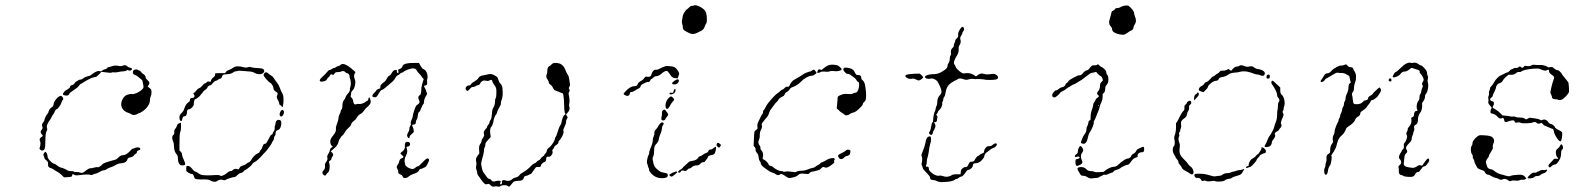

<svg xmlns="http://www.w3.org/2000/svg" viewBox="-20 -690 6057 735"><path d="M498 -124Q504 -127 511 -125.5Q518 -124 517 -119Q516 -116 513 -115Q504 -114 504 -107Q504 -104 498.5 -100.5Q493 -97 491 -93Q488 -89 473 -86Q469 -85 468 -80.5Q467 -76 465 -74Q459 -66 444 -65Q434 -65 422 -58Q417 -54 406 -50.5Q395 -47 388.5 -42.5Q382 -38 377 -38Q372 -38 360.5 -31.5Q349 -25 345.5 -25Q342 -25 336.5 -22Q331 -19 328 -20Q320 -24 287 -20Q269 -17 264 -21Q259 -25 257.5 -22.5Q256 -20 256 -17Q256 -12 239 -12L225 -11L215 -21Q205 -30 199.5 -32.5Q194 -35 188 -39.5Q182 -44 176 -46Q162 -49 164 -63Q165 -70 157.5 -76Q150 -82 150 -85Q150 -88 147.5 -93Q145 -98 148 -103Q151 -108 153.5 -108.5Q156 -109 159 -103Q162 -97 162 -91Q162 -85 170.5 -75.5Q179 -66 185 -64Q191 -62 194 -60Q206 -50 218 -47Q223 -46 231 -42Q244 -33 256 -35Q259 -35 262.5 -33Q266 -31 273.5 -31.5Q281 -32 287 -29Q296 -26 305 -34Q319 -46 327 -46Q332 -46 341 -48.5Q350 -51 354 -50Q357 -49 363 -53Q369 -57 372 -61Q376 -67 419 -78Q427 -80 432 -86Q442 -96 451 -96Q463 -96 478 -112Q484 -120 489 -121Q494 -122 498 -124ZM201 -317Q208 -323 212 -323Q217 -323 220.5 -316.5Q224 -310 220 -307Q218 -305 216 -299Q214 -292 207.5 -282.5Q201 -273 197 -272Q192 -270 190 -264Q188 -258 184.5 -253.5Q181 -249 176.5 -240Q172 -231 168.5 -227Q165 -223 161.5 -214.5Q158 -206 160 -200Q162 -194 160 -191Q154 -183 154 -161Q154 -148 153 -133.5Q152 -119 148 -116Q141 -111 134 -117L131 -121L134 -132Q136 -142 134 -148Q128 -159 138 -165Q144 -169 144 -170Q144 -171 139 -177Q132 -185 140 -194Q144 -199 143 -201.5Q142 -204 141 -209.5Q140 -215 145 -221Q150 -227 150 -230Q150 -234 154.5 -243Q159 -252 162 -254.5Q165 -257 166 -263Q169 -274 179 -280Q184 -283 185 -290Q186 -303 201 -317ZM495 -423Q502 -426 509 -422Q517 -419 520 -414.5Q523 -410 528 -407Q538 -401 538 -392Q538 -389 545 -383Q557 -373 548 -363L545 -359L549 -356Q553 -353 556 -350Q560 -347 560 -337Q560 -327 557 -321Q554 -315 554 -306Q554 -292 540 -276Q536 -271 526 -264Q516 -257 513 -257Q511 -257 506.5 -254Q502 -251 495 -250Q488 -249 482 -253Q476 -257 470 -258.5Q464 -260 457 -265Q436 -283 449 -310Q454 -319 458 -322Q462 -326 471.5 -328.5Q481 -331 485 -330Q491 -329 501 -333Q511 -337 519.5 -343.5Q528 -350 529 -355Q530 -360 528 -367Q526 -374 526 -378Q526 -382 522 -385Q518 -388 510.5 -394.5Q503 -401 497 -403Q487 -406 489 -416Q490 -422 495 -423ZM451 -439Q460 -443 466 -437Q471 -432 477 -431Q483 -430 485 -427.5Q487 -425 483 -422Q478 -418 471 -421Q468 -423 464 -420Q460 -417 452.5 -417Q445 -417 434 -414.5Q423 -412 416 -413Q409 -414 407 -412Q405 -410 377 -414L368 -415L359 -405Q349 -395 345 -395Q336 -395 315 -384Q303 -377 298 -374Q295 -371 290.5 -369.5Q286 -368 282 -361.5Q278 -355 263 -345.5Q248 -336 246 -332Q242 -321 228 -325Q221 -326 221 -329Q221 -333 225.5 -338.5Q230 -344 234 -345Q238 -347 243 -351Q248 -355 248 -357Q248 -363 258 -365Q262 -366 265.5 -371.5Q269 -377 274.5 -379.5Q280 -382 281 -383.5Q282 -385 287 -385Q292 -385 297 -389Q305 -396 320 -399Q326 -400 334 -407Q341 -413 350 -416.5Q359 -420 363 -417Q367 -416 372.5 -420.5Q378 -425 382.5 -425Q387 -425 389.5 -429Q392 -433 395.5 -433Q399 -433 408.5 -436.5Q418 -440 425 -439Q434 -438 439 -437Q446 -436 451 -439Z M666 -218Q671 -220 672 -220.5Q673 -221 673 -205.5Q673 -190 670 -185Q667 -180 667 -137V-114L672 -109Q677 -104 677 -98Q677 -92 683 -79.5Q689 -67 689 -62.5Q689 -58 681.5 -57Q674 -56 670 -59Q661 -65 661 -85Q661 -93 658 -97Q646 -109 646 -131Q646 -141 643 -148Q635 -166 644 -174Q648 -178 647 -184.5Q646 -191 651 -197Q656 -203 657 -208Q659 -216 666 -218ZM1048 -231Q1060 -230 1056 -210Q1053 -194 1043 -192Q1035 -190 1035 -178Q1035 -172 1032 -169.5Q1029 -167 1029 -161.5Q1029 -156 1025 -150.5Q1021 -145 1021 -143.5Q1021 -142 1012 -129Q1003 -116 1001 -114Q993 -106 986 -98Q980 -91 977 -88Q974 -85 967 -78.5Q960 -72 954.5 -69.5Q949 -67 947 -64Q945 -59 936 -51.5Q927 -44 922 -41Q915 -38 914 -35.5Q913 -33 908 -30Q903 -27 899 -27Q896 -27 888 -19Q880 -11 875 -12Q872 -12 859.5 -8Q847 -4 843 -1Q841 1 834 -1Q822 -5 811 3Q806 7 797.5 5.5Q789 4 784 0Q778 -4 749 -3Q741 -3 733 -4Q728 -5 726.5 -6Q725 -7 723 -13Q721 -20 719 -22Q717 -24 714 -24Q710 -24 701 -29L693 -35V-45Q693 -51 693.5 -52.5Q694 -54 698 -55Q706 -56 717 -42Q723 -34 728 -33Q731 -33 737.5 -28Q744 -23 750 -21Q763 -17 807 -20Q821 -20 821 -19Q825 -13 839 -21Q845 -24 851 -29.5Q857 -35 862.5 -35Q868 -35 870 -38Q878 -47 892 -42Q894 -41 897 -47Q899 -54 912 -57Q917 -58 923 -63Q929 -68 932.5 -68.5Q936 -69 940 -75Q951 -95 965 -102Q973 -105 974 -109Q975 -113 978.5 -116Q982 -119 985 -129Q988 -136 989 -137.5Q990 -139 994 -139.5Q998 -140 1000 -143Q1002 -146 1008 -157Q1016 -174 1019.5 -174.5Q1023 -175 1024 -179.5Q1025 -184 1028.5 -188Q1032 -192 1031.5 -199Q1031 -206 1033 -210.5Q1035 -215 1035 -219.5Q1035 -224 1039 -228Q1043 -232 1048 -231ZM1053 -262Q1059 -273 1064.5 -267.5Q1070 -262 1064 -250Q1056 -238 1051 -249Q1049 -253 1053 -262ZM992 -410Q998 -417 1007 -409Q1013 -403 1018.5 -400.5Q1024 -398 1029.5 -389Q1035 -380 1041 -373Q1047 -366 1051.5 -353Q1056 -340 1060 -334Q1067 -324 1065 -297Q1063 -280 1061 -280Q1059 -280 1058 -283Q1057 -286 1053 -287.5Q1049 -289 1049 -293.5Q1049 -298 1044 -307Q1037 -318 1041 -325Q1046 -334 1038 -338Q1027 -344 1027 -351Q1027 -356 1023 -363.5Q1019 -371 1014 -373Q1008 -377 998.5 -388Q989 -399 989 -402Q989 -405 992 -410ZM987 -426Q996 -419 988 -411Q983 -406 973 -406Q963 -406 954.5 -411Q946 -416 933.5 -416.5Q921 -417 907.5 -418.5Q894 -420 890 -418.5Q886 -417 882 -417Q878 -417 871.5 -412Q865 -407 850 -406Q835 -405 833.5 -403.5Q832 -402 829.5 -395.5Q827 -389 822.5 -388.5Q818 -388 815 -385Q812 -382 807 -381Q800 -379 794 -371Q790 -365 786 -364Q775 -361 774 -355Q773 -351 765.5 -346Q758 -341 755.5 -336Q753 -331 751.5 -331Q750 -331 747 -325Q744 -321 736.5 -315.5Q729 -310 727 -310Q725 -310 723.5 -304.5Q722 -299 722 -293Q723 -287 716 -279.5Q709 -272 705 -272Q696 -272 696 -262Q696 -257 694 -251Q692 -245 686 -245Q682 -244 680.5 -242Q679 -240 677 -231Q677 -227 673 -227Q667 -227 667 -242Q667 -250 675 -257.5Q683 -265 685 -273Q691 -292 702 -299Q707 -302 707 -306Q707 -315 715 -315Q722 -315 724 -319.5Q726 -324 722 -329Q718 -334 723 -335Q726 -336 731 -343Q736 -350 742.5 -352.5Q749 -355 755.5 -363Q762 -371 765 -371Q768 -371 771 -375Q775 -380 783 -377Q784 -376 785.5 -377Q787 -378 788 -383Q791 -390 797 -394Q803 -398 803 -403Q803 -408 804.5 -409Q806 -410 824 -410H842L845 -415Q849 -420 858 -423Q867 -426 873 -431Q879 -436 890 -436Q901 -436 911.5 -433Q922 -430 928.5 -432.5Q935 -435 942 -432.5Q949 -430 965.5 -429.5Q982 -429 987 -426Z M1538 -147Q1550 -147 1550 -138Q1550 -135 1547.5 -132Q1545 -129 1542 -129Q1534 -129 1537 -122Q1542 -109 1535 -96Q1525 -80 1531 -61Q1531 -58 1534 -55Q1537 -52 1540.5 -49.5Q1544 -47 1548.5 -45.5Q1553 -44 1557 -43Q1565 -43 1570 -48Q1575 -53 1578.5 -53Q1582 -53 1586.5 -57.5Q1591 -62 1596 -67Q1599 -70 1607 -78Q1618 -88 1622 -80Q1624 -76 1618 -65Q1615 -59 1613.5 -56.5Q1612 -54 1610 -52Q1608 -50 1603 -48Q1593 -43 1589.5 -43Q1586 -43 1584 -38Q1582 -30 1560 -23Q1551 -20 1544 -14Q1537 -8 1530.5 -8.5Q1524 -9 1523 -11Q1520 -18 1518 -19.5Q1516 -21 1509 -24Q1504 -26 1504.5 -32Q1505 -38 1502 -42Q1495 -51 1503 -60Q1507 -65 1508 -71Q1510 -82 1518 -84Q1530 -88 1519 -96Q1513 -101 1513 -103Q1513 -105 1519 -109Q1531 -118 1530 -129Q1529 -136 1531 -141.5Q1533 -147 1538 -147ZM1284 -442Q1296 -454 1333 -421L1341 -414L1338 -409Q1333 -400 1338 -387Q1342 -379 1339 -364Q1336 -349 1329 -343Q1324 -338 1324 -332Q1324 -326 1322.5 -323Q1321 -320 1326 -315.5Q1331 -311 1332 -303Q1334 -287 1344 -291Q1350 -293 1354 -292Q1358 -291 1366.5 -293.5Q1375 -296 1379 -300Q1383 -303 1386 -304Q1389 -305 1390 -310Q1392 -322 1396 -314L1399 -304Q1400 -296 1394.5 -289Q1389 -282 1384.5 -279Q1380 -276 1373.5 -266.5Q1367 -257 1359.5 -253.5Q1352 -250 1347 -241Q1342 -232 1334 -226.5Q1326 -221 1324.5 -214.5Q1323 -208 1314 -200.5Q1305 -193 1300 -183.5Q1295 -174 1291 -171.5Q1287 -169 1284.5 -164Q1282 -159 1280 -157.5Q1278 -156 1275.5 -145.5Q1273 -135 1263 -125.5Q1253 -116 1249 -113L1246 -111L1252 -105Q1257 -99 1255 -95Q1250 -87 1248 -81Q1248 -77 1243 -75Q1237 -72 1241 -63Q1243 -56 1241.5 -44.5Q1240 -33 1235 -29Q1231 -26 1229 -22Q1225 -14 1218 -21Q1210 -29 1218 -37Q1226 -45 1224 -57Q1223 -63 1228 -69Q1236 -80 1233 -87Q1231 -92 1236.5 -100.5Q1242 -109 1243 -115.5Q1244 -122 1249 -125L1254 -129L1250 -132Q1246 -136 1245 -142Q1241 -155 1255 -171Q1268 -186 1266 -198Q1265 -204 1268 -210Q1276 -231 1276 -240Q1276 -245 1280 -252.5Q1284 -260 1284 -263.5Q1284 -267 1287.5 -271Q1291 -275 1291 -287.5Q1291 -300 1296.5 -306.5Q1302 -313 1303 -318Q1304 -323 1312 -332Q1320 -341 1319.5 -347Q1319 -353 1321 -357Q1323 -361 1323 -370Q1323 -379 1321 -386Q1318 -393 1318 -398Q1318 -408 1308 -410Q1304 -411 1302 -414Q1296 -420 1288 -417Q1282 -414 1274 -414Q1267 -414 1265 -413Q1263 -412 1258 -405Q1256 -402 1253 -404Q1246 -408 1243 -401Q1242 -397 1238 -394.5Q1234 -392 1232 -387Q1229 -380 1216 -378Q1204 -376 1204 -382Q1204 -387 1215 -397Q1223 -403 1230.5 -412.5Q1238 -422 1241.5 -422Q1245 -422 1250.5 -426Q1256 -430 1259.5 -430Q1263 -430 1266 -433Q1269 -436 1275 -437Q1281 -438 1284 -442ZM1544 -448Q1548 -449 1566 -449H1584L1590 -438Q1596 -427 1602 -425Q1613 -420 1616 -404Q1618 -395 1616 -389.5Q1614 -384 1615 -377Q1617 -363 1609 -363Q1604 -363 1603.5 -361Q1603 -359 1607 -352Q1611 -345 1611 -343Q1611 -341 1613.5 -336Q1616 -331 1614 -328Q1603 -312 1603 -299Q1603 -293 1601 -292Q1598 -290 1589 -268Q1587 -262 1585 -262Q1583 -262 1581 -256Q1579 -250 1579 -245Q1579 -238 1575.5 -233Q1572 -228 1572 -222Q1572 -213 1562 -213Q1555 -213 1560 -204Q1562 -201 1563.5 -192.5Q1565 -184 1562 -182Q1548 -171 1548 -166Q1548 -158 1542 -163L1539 -168Q1537 -174 1543 -184Q1547 -190 1547 -196.5Q1547 -203 1550.5 -208Q1554 -213 1552.5 -218Q1551 -223 1555.5 -231.5Q1560 -240 1560 -245Q1560 -249 1564.5 -263.5Q1569 -278 1572 -283Q1574 -287 1579 -290Q1589 -296 1585 -305Q1579 -316 1583 -322Q1584 -324 1588 -326.5Q1592 -329 1592.5 -343Q1593 -357 1595 -363.5Q1597 -370 1599 -378L1602 -387L1596 -394Q1591 -402 1584.5 -408.5Q1578 -415 1576 -419Q1572 -430 1556 -428Q1550 -427 1537.5 -422Q1525 -417 1524 -414Q1523 -413 1518.5 -412Q1514 -411 1511 -407.5Q1508 -404 1502.5 -401.5Q1497 -399 1493 -391Q1489 -383 1483 -378Q1448 -347 1443 -346Q1438 -346 1430.5 -333Q1423 -320 1420 -318.5Q1417 -317 1411 -318Q1400 -320 1410 -332Q1417 -338 1420 -343Q1423 -348 1430 -350Q1435 -351 1435.5 -352.5Q1436 -354 1436 -358Q1436 -367 1451 -376Q1457 -381 1461 -389.5Q1465 -398 1470 -400Q1475 -402 1477.5 -407Q1480 -412 1484 -417Q1488 -422 1494 -422Q1499 -422 1499.5 -421.5Q1500 -421 1499 -418Q1499 -416 1499.5 -414Q1500 -412 1501.5 -411Q1503 -410 1504 -410Q1506 -411 1505 -418Q1504 -422 1504.5 -423Q1505 -424 1510 -426Q1517 -428 1520 -434Q1521 -438 1522 -439.5Q1523 -441 1526 -443Q1529 -445 1532.5 -446Q1536 -447 1544 -448Z M2096 -447Q2100 -450 2111 -449Q2122 -448 2128 -444Q2139 -437 2145 -421Q2149 -410 2153.5 -404Q2158 -398 2159.5 -384Q2161 -370 2162 -366.5Q2163 -363 2159.5 -357.5Q2156 -352 2159 -349Q2163 -343 2158 -337Q2156 -334 2157 -328Q2159 -321 2160 -309Q2161 -297 2159 -293Q2158 -289 2159 -283Q2164 -270 2153 -259Q2147 -252 2147 -251Q2147 -250 2150 -246Q2153 -242 2153 -240.5Q2153 -239 2150 -235Q2147 -231 2147 -223.5Q2147 -216 2141 -204.5Q2135 -193 2137 -188Q2139 -183 2133.5 -171Q2128 -159 2123 -154.5Q2118 -150 2118 -146Q2118 -140 2108 -134Q2103 -131 2101.5 -126.5Q2100 -122 2096.5 -118.5Q2093 -115 2095 -110.5Q2097 -106 2093 -99Q2087 -89 2081 -90Q2071 -92 2071 -83Q2071 -78 2069 -74Q2067 -70 2064.5 -70Q2062 -70 2056.5 -65Q2051 -60 2051 -57Q2051 -49 2038 -51Q2033 -51 2031 -49Q2029 -47 2020 -34Q2014 -24 2012 -24Q2010 -24 2004 -20.5Q1998 -17 1994 -17Q1992 -17 1990 -16Q1988 -15 1986.5 -13Q1985 -11 1985 -9Q1985 -5 1980 -1.5Q1975 2 1970 2Q1948 2 1944 8Q1941 12 1935 19L1929 25L1922 21Q1916 18 1907 19Q1898 20 1894.5 23Q1891 26 1884.5 24Q1878 22 1873 24Q1865 27 1857 18Q1852 13 1849 14Q1841 16 1838.5 15.5Q1836 15 1830 8Q1822 -1 1819.5 -5.5Q1817 -10 1812 -16Q1807 -22 1807 -27.5Q1807 -33 1804 -40Q1801 -47 1803 -55.5Q1805 -64 1803 -71Q1799 -83 1809 -95L1815 -103L1814 -117Q1813 -132 1818 -138Q1823 -144 1823 -149Q1823 -154 1829 -162.5Q1835 -171 1833 -175Q1829 -186 1839 -196Q1844 -200 1844 -203Q1844 -206 1849 -212Q1854 -218 1854 -222Q1854 -226 1858 -231Q1862 -236 1863 -252.5Q1864 -269 1866 -273Q1875 -287 1875 -302Q1875 -310 1877 -313Q1881 -318 1880 -347Q1879 -356 1872.5 -364.5Q1866 -373 1865 -378Q1863 -389 1852 -381Q1848 -379 1840.5 -381Q1833 -383 1827 -380Q1821 -377 1818.5 -371Q1816 -365 1810 -364Q1804 -363 1800 -360Q1796 -357 1790.5 -357Q1785 -357 1781 -352Q1774 -344 1771 -342.5Q1768 -341 1765 -345Q1760 -350 1764 -356.5Q1768 -363 1776 -363Q1781 -363 1783 -367.5Q1785 -372 1796.5 -378.5Q1808 -385 1811 -391Q1816 -400 1832 -402Q1840 -403 1848.5 -405.5Q1857 -408 1866 -405Q1877 -400 1881.5 -396.5Q1886 -393 1888 -384Q1891 -374 1896 -369.5Q1901 -365 1903 -356Q1907 -322 1900 -307Q1897 -300 1897.5 -294.5Q1898 -289 1891.5 -279Q1885 -269 1883.5 -262Q1882 -255 1880 -253Q1877 -250 1873.5 -242Q1870 -234 1870 -231Q1870 -228 1868.5 -222.5Q1867 -217 1865 -212Q1863 -207 1861 -205Q1853 -195 1858 -171Q1859 -166 1857.5 -164Q1856 -162 1848 -154Q1837 -142 1838 -137.5Q1839 -133 1836 -127.5Q1833 -122 1833 -117Q1833 -105 1823 -71Q1821 -64 1823 -54.5Q1825 -45 1826.5 -39Q1828 -33 1835 -24Q1842 -15 1845 -10.5Q1848 -6 1853.5 -5Q1859 -4 1861 0Q1866 7 1876 4Q1888 0 1896 3Q1898 4 1895.5 8.5Q1893 13 1895.5 15.5Q1898 18 1900.5 13.5Q1903 9 1901.5 6.5Q1900 4 1903.5 1Q1907 -2 1912 0Q1930 7 1943 -6Q1947 -9 1955.5 -11Q1964 -13 1968 -19Q1972 -25 1980 -29Q2001 -41 2013 -55Q2021 -63 2026 -64.5Q2031 -66 2034.5 -70.5Q2038 -75 2042 -76Q2046 -77 2050 -83Q2054 -89 2058.5 -91.5Q2063 -94 2063 -95.5Q2063 -97 2068 -102.5Q2073 -108 2073 -112Q2073 -119 2082 -125Q2085 -127 2090 -133Q2095 -139 2099 -146Q2103 -153 2104 -157Q2105 -164 2107.5 -166.5Q2110 -169 2112 -177Q2120 -203 2125 -211Q2129 -215 2129 -220Q2134 -245 2141 -250L2145 -253L2142 -259Q2140 -265 2139.5 -289.5Q2139 -314 2137 -322.5Q2135 -331 2135 -332Q2135 -332 2124 -336.5Q2113 -341 2108 -343Q2103 -344 2101 -346.5Q2099 -349 2095 -357Q2093 -362 2087 -366Q2081 -370 2081 -374Q2081 -378 2077 -384Q2069 -395 2072 -403Q2075 -409 2075 -416Q2075 -433 2083 -437Q2088 -439 2090 -442Q2092 -445 2096 -447Z M2553 -28Q2570 -36 2573 -32Q2574 -31 2564 -22.5Q2554 -14 2551 -14Q2548 -14 2545 -16.5Q2542 -19 2542 -21Q2542 -22 2553 -28ZM2720 -128Q2722 -127 2720.5 -118.5Q2719 -110 2717 -105Q2714 -98 2706 -97Q2690 -94 2690 -89Q2690 -86 2678 -71Q2676 -69 2671 -69Q2666 -69 2661 -63Q2656 -57 2649 -57Q2634 -57 2626 -48Q2623 -45 2619 -45Q2615 -45 2610.5 -39.5Q2606 -34 2600 -36Q2589 -40 2586 -33Q2582 -27 2577 -30Q2574 -32 2579 -36.5Q2584 -41 2585.5 -41Q2587 -41 2594 -48Q2594 -49 2595 -50Q2613 -67 2617 -70Q2621 -73 2628 -74Q2629 -74 2629 -74Q2645 -76 2651 -84Q2655 -91 2660 -92Q2665 -93 2670.5 -97.5Q2676 -102 2682.5 -104Q2689 -106 2691 -110Q2693 -118 2702 -118Q2706 -118 2712 -123.5Q2718 -129 2720 -128ZM2735 -140Q2740 -136 2740 -134.5Q2740 -133 2736 -128L2732 -124L2728 -128Q2721 -132 2724 -139.5Q2727 -147 2735 -140ZM2507 -217Q2512 -223 2517 -221Q2524 -219 2518 -211Q2514 -206 2514 -199Q2514 -192 2510 -182Q2503 -166 2502 -158Q2502 -151 2495 -142Q2488 -135 2486 -130Q2484 -125 2484 -112Q2484 -98 2480.5 -91Q2477 -84 2479 -76.5Q2481 -69 2482 -63Q2485 -50 2497 -41Q2502 -37 2506 -34Q2509 -31 2530 -27Q2538 -26 2536 -16.5Q2534 -7 2510 -8Q2489 -9 2474 -25Q2465 -34 2465 -39Q2465 -44 2462 -49Q2457 -64 2456.5 -67.5Q2456 -71 2458 -82Q2461 -95 2463 -97Q2465 -99 2465 -104Q2465 -109 2469 -120Q2479 -142 2479 -154Q2479 -162 2482.5 -168.5Q2486 -175 2485 -181Q2484 -187 2490.5 -194Q2497 -201 2499.5 -206.5Q2502 -212 2507 -217ZM2518 -268Q2526 -273 2528 -267Q2529 -265 2534 -259Q2538 -254 2538 -251.5Q2538 -249 2534 -244Q2529 -239 2527 -234Q2525 -229 2519 -229Q2513 -229 2512 -233Q2511 -237 2512.5 -242Q2514 -247 2514 -256Q2514 -265 2518 -268ZM2541 -316Q2547 -321 2549 -321Q2551 -321 2556 -316Q2561 -311 2561 -309Q2561 -307 2555 -300.5Q2549 -294 2544 -284Q2539 -274 2534.5 -273.5Q2530 -273 2529 -277Q2526 -286 2529.5 -297.5Q2533 -309 2541 -316ZM2559 -343Q2562 -350 2564 -350Q2566 -350 2566 -344Q2566 -334 2555 -330Q2543 -326 2543 -333Q2543 -336 2550 -335H2557ZM2576 -386Q2582 -382 2576 -374Q2573 -369 2565 -367Q2553 -366 2553 -371Q2553 -375 2563 -381.5Q2573 -388 2576 -386ZM2526 -436Q2531 -438 2534.5 -437.5Q2538 -437 2550 -436Q2562 -435 2568 -428Q2580 -415 2580 -407Q2580 -405 2577 -398L2574 -390L2564 -391Q2555 -392 2550 -398Q2545 -404 2541 -410.5Q2537 -417 2534 -418Q2527 -420 2516 -411Q2502 -398 2490 -398Q2486 -398 2480.5 -392.5Q2475 -387 2473 -387Q2471 -387 2469 -381Q2466 -375 2458 -376Q2456 -376 2445.5 -371Q2435 -366 2433 -362Q2432 -354 2424 -351Q2419 -349 2411 -343.5Q2403 -338 2398 -338Q2394 -338 2393 -337Q2392 -336 2391 -332Q2390 -323 2381 -323Q2377 -323 2372 -326Q2367 -329 2367 -331Q2367 -332 2377 -343Q2394 -360 2408 -360Q2419 -360 2421 -367.5Q2423 -375 2437 -382Q2442 -385 2446 -391Q2451 -399 2460 -396Q2466 -395 2470 -398.5Q2474 -402 2475 -409Q2477 -415 2481.5 -419.5Q2486 -424 2490.5 -423Q2495 -422 2501 -425Q2516 -433 2526 -436ZM2636 -669Q2643 -673 2662 -663Q2672 -657 2677 -651.5Q2682 -646 2684 -637.5Q2686 -629 2686 -614Q2686 -603 2683 -599.5Q2680 -596 2678 -589Q2674 -575 2660 -570Q2653 -567 2648 -564Q2643 -561 2634.5 -560Q2626 -559 2613 -566Q2601 -572 2597.5 -575.5Q2594 -579 2594 -585Q2594 -591 2591.5 -599Q2589 -607 2591 -614Q2593 -621 2593 -624.5Q2593 -628 2595 -633Q2597 -639 2602.5 -646.5Q2608 -654 2609 -654Q2611 -654 2617.5 -661Q2624 -668 2628 -667.5Q2632 -667 2636 -669Z M3228 -117Q3234 -116 3235 -114.5Q3236 -113 3235 -106Q3234 -99 3231.5 -97Q3229 -95 3223 -93Q3216 -92 3211 -86.5Q3206 -81 3200 -81Q3194 -81 3190.5 -87Q3187 -93 3189 -96Q3191 -99 3202 -104Q3213 -109 3218 -113.5Q3223 -118 3228 -117ZM3103 -416 3106 -411 3102 -407Q3094 -400 3086 -400Q3079 -400 3066.5 -393Q3054 -386 3047 -378Q3031 -362 3015 -357Q3006 -354 3003 -348Q2999 -341 2990 -337Q2986 -335 2984 -329.5Q2982 -324 2980 -323Q2965 -316 2961 -310Q2958 -304 2953 -299.5Q2948 -295 2945.5 -291Q2943 -287 2935 -277Q2927 -267 2925 -260Q2921 -245 2911 -236Q2905 -229 2899.5 -221.5Q2894 -214 2896.5 -209.5Q2899 -205 2893.5 -194Q2888 -183 2888.5 -172.5Q2889 -162 2885 -154Q2880 -143 2888 -133Q2892 -127 2891 -123.5Q2890 -120 2895 -114Q2903 -105 2901 -92Q2899 -84 2899.5 -82.5Q2900 -81 2904 -79Q2908 -78 2915 -71Q2922 -64 2923 -59Q2924 -56 2930 -55Q2936 -54 2940 -50Q2945 -45 2955 -40Q2965 -35 2971 -35Q2978 -35 2979 -33Q2980 -31 2986 -33Q2997 -35 3014 -32Q3027 -30 3028 -32Q3031 -36 3056 -37Q3065 -38 3074 -42Q3083 -46 3090 -47Q3097 -48 3101 -51.5Q3105 -55 3112 -58.5Q3119 -62 3120 -64.5Q3121 -67 3127 -69Q3133 -71 3140 -75Q3155 -85 3170 -85Q3174 -85 3176 -81L3175 -79Q3173 -78 3173 -74Q3174 -68 3173 -66.5Q3172 -65 3165 -60Q3146 -45 3138 -49Q3130 -54 3123 -45Q3119 -40 3114.5 -39Q3110 -38 3103.5 -36Q3097 -34 3089.5 -33Q3082 -32 3079 -27.5Q3076 -23 3069 -24Q3062 -25 3052 -25.5Q3042 -26 3037 -21Q3028 -12 3006 -9Q3000 -7 2993.5 -11.5Q2987 -16 2978.5 -21Q2970 -26 2967 -23Q2959 -16 2950 -23Q2944 -27 2937.5 -29Q2931 -31 2926 -34Q2921 -37 2910 -45Q2892 -57 2892 -66Q2892 -69 2888.5 -73.5Q2885 -78 2884 -88.5Q2883 -99 2877.5 -105Q2872 -111 2872.5 -117Q2873 -123 2869 -127L2865 -132L2866 -156Q2867 -180 2868 -184.5Q2869 -189 2875 -193Q2881 -197 2880 -201Q2877 -212 2883 -224Q2887 -233 2892.5 -243.5Q2898 -254 2899.5 -255Q2901 -256 2901 -261.5Q2901 -267 2904 -269Q2907 -271 2911 -280Q2918 -294 2930 -307Q2934 -311 2942 -320Q2950 -329 2956.5 -333Q2963 -337 2967.5 -342Q2972 -347 2975 -347Q2978 -347 2983.5 -353Q2989 -359 2994 -358Q2999 -357 3001 -360Q3010 -380 3021 -385Q3039 -395 3051 -403Q3055 -407 3066 -411.5Q3077 -416 3080 -416Q3083 -416 3088.5 -420Q3094 -424 3096 -423.5Q3098 -423 3103 -416ZM3210 -429Q3212 -432 3221 -431Q3230 -430 3239 -427Q3244 -424 3246.5 -422Q3249 -420 3252 -413Q3256 -406 3257.5 -404.5Q3259 -403 3264 -403Q3277 -403 3277 -393Q3277 -387 3280 -385Q3290 -377 3292 -362Q3293 -354 3294.5 -344Q3296 -334 3295.5 -319.5Q3295 -305 3289.5 -301Q3284 -297 3283 -291.5Q3282 -286 3273 -278Q3257 -261 3246 -259Q3237 -257 3232.5 -253Q3228 -249 3221.5 -248.5Q3215 -248 3212 -252Q3209 -255 3202.5 -258.5Q3196 -262 3190 -269L3183 -275L3184 -285Q3185 -295 3186 -307Q3186 -318 3188 -320.5Q3190 -323 3200 -327Q3211 -332 3230 -330Q3241 -329 3245 -332Q3249 -335 3254 -335Q3264 -335 3268 -356Q3271 -375 3265 -377Q3261 -378 3258 -384Q3255 -390 3246.5 -395.5Q3238 -401 3235 -404Q3231 -407 3221 -408Q3220 -408 3215 -413Q3205 -423 3210 -429ZM3151 -440Q3165 -445 3185 -440Q3187 -440 3189.5 -438Q3192 -436 3195 -433.5Q3198 -431 3200 -429Q3202 -427 3202 -426Q3202 -421 3191.5 -418.5Q3181 -416 3171 -418Q3163 -419 3160 -418Q3151 -414 3135 -416Q3126 -417 3121 -414Q3116 -411 3112 -411Q3109 -411 3108.5 -411.5Q3108 -412 3109 -415Q3111 -427 3120 -424Q3124 -422 3124.5 -422Q3125 -422 3134 -429.5Q3143 -437 3151 -440Z M3535 -167Q3540 -169 3542 -167.5Q3544 -166 3544 -157Q3544 -148 3542.5 -144.5Q3541 -141 3538 -126Q3534 -97 3531 -88Q3528 -81 3528 -73Q3528 -65 3526 -59Q3522 -50 3529 -52Q3532 -53 3534 -50.5Q3536 -48 3536 -43Q3536 -38 3541 -33.5Q3546 -29 3551 -25Q3556 -21 3564 -18.5Q3572 -16 3576.5 -17.5Q3581 -19 3591 -15.5Q3601 -12 3610 -14Q3619 -16 3623.5 -19.5Q3628 -23 3643 -23H3657L3658 -31Q3658 -40 3663.5 -44.5Q3669 -49 3671 -50Q3679 -50 3681.5 -51.5Q3684 -53 3688 -62Q3692 -69 3693.5 -70Q3695 -71 3701 -71Q3709 -72 3711 -77Q3713 -82 3717.5 -87.5Q3722 -93 3724 -93Q3726 -93 3730 -97Q3734 -101 3740 -102.5Q3746 -104 3746.5 -107.5Q3747 -111 3748 -115Q3749 -119 3754 -125Q3759 -131 3766.5 -130.5Q3774 -130 3780 -135.5Q3786 -141 3790.5 -141Q3795 -141 3796 -139.5Q3797 -138 3795 -134Q3791 -126 3781 -123Q3775 -121 3768 -115Q3761 -109 3758 -107Q3755 -106 3753 -103Q3751 -100 3749.5 -97Q3748 -94 3748 -92Q3748 -88 3742 -81Q3730 -65 3714 -65Q3704 -65 3704 -55Q3704 -51 3698 -45.5Q3692 -40 3688 -40Q3684 -40 3680 -35Q3666 -14 3660 -14Q3656 -14 3650.5 -9.5Q3645 -5 3641.5 -5Q3638 -5 3634 -1Q3626 4 3606 6Q3598 6 3588 7Q3577 8 3567.5 3.5Q3558 -1 3551 -1Q3540 -1 3540 -11Q3540 -15 3532 -23Q3512 -43 3512 -48Q3512 -52 3509.5 -55.5Q3507 -59 3508 -64Q3512 -81 3509 -90Q3506 -96 3509 -102Q3519 -125 3523 -145Q3526 -165 3535 -167ZM3460 -406Q3472 -407 3486 -408H3501L3508 -402Q3514 -396 3514 -394Q3514 -392 3507.5 -387Q3501 -382 3497 -382Q3493 -382 3486 -386Q3479 -390 3473 -389Q3461 -385 3449 -394Q3439 -403 3460 -406ZM3657 -581Q3665 -592 3669 -584Q3673 -577 3668 -571Q3664 -567 3664 -563.5Q3664 -560 3659.5 -553.5Q3655 -547 3656 -541Q3661 -527 3652 -515Q3649 -510 3650 -501Q3651 -488 3640 -472Q3636 -465 3633 -456.5Q3630 -448 3633.5 -443.5Q3637 -439 3639 -433Q3641 -427 3653.5 -417Q3666 -407 3671 -409Q3688 -412 3700 -407Q3709 -403 3711 -401Q3715 -395 3721 -401Q3724 -404 3731 -407Q3738 -410 3747 -407Q3756 -404 3770 -406Q3783 -408 3787 -407Q3791 -406 3797 -401Q3803 -395 3799 -389Q3798 -387 3791 -385.5Q3784 -384 3769 -384Q3754 -384 3751 -385Q3749 -386 3735 -387Q3721 -388 3714 -387Q3712 -387 3704.5 -388Q3697 -389 3687.5 -386Q3678 -383 3671 -386Q3653 -393 3646 -387Q3643 -384 3637 -382Q3619 -373 3611 -363.5Q3603 -354 3600 -337Q3598 -323 3594.5 -319Q3591 -315 3591 -310Q3591 -305 3588.5 -301.5Q3586 -298 3587 -294Q3588 -290 3584.5 -281.5Q3581 -273 3575 -268Q3570 -263 3570 -260.5Q3570 -258 3567 -255L3564 -251L3567 -247Q3570 -243 3568.5 -239Q3567 -235 3567 -231Q3567 -222 3558 -222H3554L3557 -219Q3565 -210 3557 -195Q3551 -186 3551 -182Q3551 -178 3548 -175Q3545 -172 3541 -175Q3533 -180 3539 -187Q3542 -190 3543 -198Q3547 -222 3550 -222Q3552 -222 3552 -228Q3553 -253 3560 -267Q3562 -272 3562 -275Q3562 -278 3565 -284Q3568 -290 3568 -299Q3568 -316 3579 -327Q3585 -333 3584 -341Q3583 -349 3579 -358Q3571 -375 3568.5 -378.5Q3566 -382 3559 -386Q3550 -391 3542.5 -389Q3535 -387 3528 -389Q3517 -393 3523 -399Q3531 -405 3550 -406Q3567 -406 3577.5 -411Q3588 -416 3597.5 -423Q3607 -430 3607 -436.5Q3607 -443 3610 -447Q3616 -454 3616 -467Q3616 -474 3619 -478.5Q3622 -483 3620 -490Q3619 -501 3628 -508Q3632 -512 3631.5 -515.5Q3631 -519 3634 -525.5Q3637 -532 3637 -535Q3637 -538 3643 -543.5Q3649 -549 3648 -554Q3646 -566 3657 -581Z M4360 -119Q4360 -112 4358 -109.5Q4356 -107 4349.5 -107Q4343 -107 4338.5 -102.5Q4334 -98 4335 -94.5Q4336 -91 4334.5 -89.5Q4333 -88 4326 -86Q4318 -83 4311 -73Q4302 -59 4296 -59Q4292 -59 4281.5 -54Q4271 -49 4267 -45Q4263 -42 4254.5 -40Q4246 -38 4243 -33.5Q4240 -29 4236.5 -29Q4233 -29 4224.5 -24.5Q4216 -20 4210.5 -21Q4205 -22 4203 -20Q4201 -18 4195.5 -16Q4190 -14 4187 -11.5Q4184 -9 4178.5 -9Q4173 -9 4166 -8Q4153 -4 4141 -13Q4134 -17 4128 -17Q4121 -17 4118.5 -19Q4116 -21 4113 -27Q4108 -36 4106 -39Q4101 -48 4113 -50Q4129 -53 4140 -41Q4146 -35 4155.5 -35Q4165 -35 4169 -32.5Q4173 -30 4188 -31L4204 -32L4218 -42Q4233 -51 4243 -51.5Q4253 -52 4258.5 -57.5Q4264 -63 4270.5 -68Q4277 -73 4284.5 -78Q4292 -83 4296 -83Q4301 -83 4305.5 -86.5Q4310 -90 4311 -94Q4313 -99 4319.5 -102Q4326 -105 4329 -111.5Q4332 -118 4337 -120Q4342 -122 4347.5 -125Q4353 -128 4356.5 -128Q4360 -128 4360 -119ZM4113 -129Q4116 -134 4122 -126Q4131 -115 4123 -106Q4118 -100 4118 -91.5Q4118 -83 4121 -78Q4124 -73 4123.5 -68Q4123 -63 4113.5 -58.5Q4104 -54 4102 -55Q4100 -55 4098.5 -59Q4097 -63 4097 -67Q4097 -71 4097 -75Q4098 -81 4102 -81Q4104 -81 4107 -82Q4110 -83 4112 -84.5Q4114 -86 4113 -87Q4111 -93 4103 -90Q4096 -87 4095 -91Q4094 -96 4102 -101Q4106 -104 4106 -108Q4106 -120 4113 -129ZM4179 -441Q4182 -447 4188 -440Q4191 -436 4196 -434Q4201 -432 4208 -425.5Q4215 -419 4215 -413Q4215 -407 4219 -403Q4223 -399 4223 -385.5Q4223 -372 4217 -366Q4211 -360 4211 -352Q4211 -337 4203 -332Q4200 -331 4201 -323Q4202 -310 4194 -293Q4191 -289 4190 -282Q4189 -275 4184 -263.5Q4179 -252 4176 -243.5Q4173 -235 4169.5 -229.5Q4166 -224 4167 -221Q4168 -218 4163.5 -206.5Q4159 -195 4154 -187Q4148 -178 4147 -173Q4143 -153 4138 -145.5Q4133 -138 4125 -140Q4120 -141 4118.5 -143Q4117 -145 4122 -157.5Q4127 -170 4131 -175Q4139 -184 4139 -195Q4139 -202 4142.5 -208Q4146 -214 4146 -219Q4146 -221 4147 -224Q4148 -227 4150 -228.5Q4152 -230 4153.5 -230Q4155 -230 4155 -243Q4155 -258 4162 -276Q4165 -285 4165 -289.5Q4165 -294 4168.5 -298Q4172 -302 4173.5 -307Q4175 -312 4180 -315Q4191 -321 4183.5 -326.5Q4176 -332 4183.5 -340.5Q4191 -349 4191 -363Q4191 -371 4196.5 -376Q4202 -381 4202 -383Q4202 -385 4200.5 -389Q4199 -393 4197 -396Q4195 -399 4193 -399Q4190 -400 4183 -407L4176 -415L4169 -413Q4162 -411 4158.5 -411Q4155 -411 4138 -397.5Q4121 -384 4120 -384Q4119 -384 4107 -376Q4095 -368 4090.5 -367Q4086 -366 4080 -361.5Q4074 -357 4072.5 -357Q4071 -357 4063.5 -351Q4056 -345 4047.5 -341Q4039 -337 4039 -335.5Q4039 -334 4030 -325.5Q4021 -317 4016 -317Q4008 -317 4008 -326Q4008 -331 4013.5 -337.5Q4019 -344 4023 -344Q4027 -344 4033 -349.5Q4039 -355 4045 -356Q4048 -356 4051.5 -358Q4055 -360 4057 -362.5Q4059 -365 4059 -367Q4059 -369 4063.5 -372Q4068 -375 4070 -379Q4073 -384 4091 -393.5Q4109 -403 4113 -402Q4117 -401 4122 -406Q4133 -420 4141 -421Q4147 -422 4151 -429Q4155 -434 4157.5 -436.5Q4160 -439 4162.5 -439.5Q4165 -440 4170 -440Q4178 -440 4179 -441ZM4184.5 -285Q4186 -285 4186 -286.5Q4186 -288 4184.5 -288Q4183 -288 4183 -286.5Q4183 -285 4184.5 -285ZM4291 -669Q4298 -669 4300 -668Q4302 -667 4308 -661Q4322 -647 4322 -637Q4322 -634 4325 -626Q4333 -609 4323 -595Q4319 -588 4319 -584Q4319 -582 4318 -580Q4317 -578 4315.5 -576.5Q4314 -575 4312.5 -574Q4311 -573 4310 -573Q4308 -573 4296 -564.5Q4284 -556 4278.5 -557Q4273 -558 4266 -558.5Q4259 -559 4249 -564Q4237 -569 4237 -580Q4237 -584 4232 -589Q4222 -600 4228 -616Q4230 -623 4233 -635Q4235 -644 4236 -646Q4237 -648 4241 -649Q4246 -651 4248 -655Q4250 -659 4256.5 -659Q4263 -659 4267 -661.5Q4271 -664 4276 -666Q4281 -668 4291 -669Z M4737 -32Q4733 -22 4722 -19Q4699 -13 4694 -8Q4691 -6 4682.5 -5Q4674 -4 4669.5 0Q4665 4 4651.5 5Q4638 6 4632 3.5Q4626 1 4620 3Q4602 6 4595 2Q4592 0 4588 2Q4580 5 4578 -2Q4577 -5 4572 -7.5Q4567 -10 4563 -9Q4559 -8 4555 -12Q4549 -20 4555 -24Q4558 -25 4574 -25Q4590 -25 4603.5 -21Q4617 -17 4623 -15.5Q4629 -14 4636 -15.5Q4643 -17 4648.5 -17Q4654 -17 4661 -22Q4668 -27 4677 -27Q4686 -27 4692 -30Q4698 -33 4701.5 -33Q4705 -33 4710.5 -35.5Q4716 -38 4725.5 -39Q4735 -40 4737.5 -41.5Q4740 -43 4742 -43Q4744 -43 4742 -40Q4740 -37 4737 -32ZM4826 -112Q4826 -104 4822 -104Q4820 -104 4815 -102Q4810 -100 4806 -97.5Q4802 -95 4802 -94Q4802 -91 4797.5 -87.5Q4793 -84 4791 -79Q4790 -75 4784.5 -68.5Q4779 -62 4773.5 -56.5Q4768 -51 4766 -51Q4763 -51 4758.5 -48.5Q4754 -46 4751 -47.5Q4748 -49 4751 -51.5Q4754 -54 4757 -54Q4760 -54 4760 -58Q4760 -68 4770 -80Q4774 -83 4779.5 -86Q4785 -89 4788 -93.5Q4791 -98 4794.5 -99.5Q4798 -101 4800 -105Q4802 -109 4806 -114.5Q4810 -120 4809 -123Q4808 -126 4811.5 -126Q4815 -126 4820.5 -121Q4826 -116 4826 -112ZM4530 -303Q4537 -306 4539 -302Q4543 -295 4536 -289Q4531 -286 4532 -279Q4533 -272 4529 -266Q4525 -260 4524 -252.5Q4523 -245 4515 -238Q4505 -231 4503 -227.5Q4501 -224 4501 -216Q4503 -207 4500.5 -200Q4498 -193 4498 -190Q4498 -187 4495 -183.5Q4492 -180 4494 -175.5Q4496 -171 4493 -166Q4489 -158 4495 -142Q4498 -136 4496 -123.5Q4494 -111 4497 -101.5Q4500 -92 4512 -80.5Q4524 -69 4527.5 -63Q4531 -57 4537 -53Q4543 -49 4546.5 -41.5Q4550 -34 4549 -28Q4546 -18 4536 -25Q4532 -29 4519 -35.5Q4506 -42 4504 -48Q4502 -54 4496.5 -59.5Q4491 -65 4491 -70Q4491 -75 4485.5 -80.5Q4480 -86 4480 -88.5Q4480 -91 4476 -96Q4470 -105 4469.5 -115Q4469 -125 4474 -131Q4477 -134 4477 -140Q4477 -146 4477 -148.5Q4477 -151 4475.5 -157Q4474 -163 4476 -169Q4482 -184 4482 -204Q4481 -219 4483 -220Q4485 -221 4491 -233Q4505 -262 4511 -266Q4515 -269 4514 -277.5Q4513 -286 4518 -289.5Q4523 -293 4523.5 -296.5Q4524 -300 4530 -303ZM4569 -327Q4569 -325 4564.5 -320Q4560 -315 4556 -310.5Q4552 -306 4551 -307Q4550 -308 4551.5 -317.5Q4553 -327 4557.5 -329Q4562 -331 4563.5 -334.5Q4565 -338 4567.5 -335Q4570 -332 4569 -327ZM4848 -379Q4850 -381 4852 -381Q4854 -381 4867 -368L4881 -355V-344Q4881 -332 4886 -328Q4893 -322 4896 -309.5Q4899 -297 4897 -287Q4894 -278 4894 -273.5Q4894 -269 4892 -267Q4888 -263 4892 -256Q4895 -251 4892.5 -246Q4890 -241 4886 -230Q4882 -219 4884 -216Q4889 -209 4882 -201Q4877 -196 4876 -193Q4875 -190 4869 -187Q4857 -181 4861 -174Q4864 -168 4855 -157Q4848 -149 4849 -145Q4849 -142 4846.5 -136.5Q4844 -131 4840 -130Q4838 -128 4830.5 -127Q4823 -126 4821.5 -128.5Q4820 -131 4824 -137Q4828 -143 4832 -154Q4836 -165 4839.5 -169Q4843 -173 4846.5 -179.5Q4850 -186 4853 -191.5Q4856 -197 4858 -205Q4860 -213 4864.5 -224.5Q4869 -236 4869 -250.5Q4869 -265 4870.5 -269.5Q4872 -274 4872 -284.5Q4872 -295 4875 -299Q4881 -306 4874 -315Q4869 -320 4869 -326Q4869 -339 4849 -368Q4845 -375 4848 -379ZM4829 -399Q4831 -405 4836 -404.5Q4841 -404 4841 -399Q4842 -389 4834 -389Q4826 -389 4829 -399ZM4724 -438Q4730 -443 4744 -437Q4754 -433 4760 -435Q4772 -438 4778 -434Q4787 -426 4799 -425Q4811 -423 4817.5 -417.5Q4824 -412 4821 -405Q4818 -396 4804 -402Q4798 -405 4792.5 -405Q4787 -405 4780 -408Q4760 -416 4744 -417Q4731 -417 4726.5 -415Q4722 -413 4706.5 -412Q4691 -411 4683 -405Q4673 -397 4654 -394Q4648 -393 4645 -387Q4642 -381 4637 -381Q4625 -380 4615 -371Q4605 -363 4604 -357.5Q4603 -352 4595 -345L4587 -337L4578 -340Q4572 -342 4570.5 -343.5Q4569 -345 4569 -348Q4570 -356 4582 -362Q4588 -365 4590.5 -370Q4593 -375 4599 -376.5Q4605 -378 4613 -387.5Q4621 -397 4623.5 -397Q4626 -397 4631 -401.5Q4636 -406 4641 -408.5Q4646 -411 4649 -415.5Q4652 -420 4660 -419.5Q4668 -419 4675 -422L4683 -426L4688 -422L4693 -419L4700 -427Q4708 -435 4714 -435Q4720 -435 4724 -438Z M5297 -387Q5300 -391 5303 -390Q5306 -389 5307 -384Q5307 -380 5305 -378.5Q5303 -377 5299 -379Q5294 -381 5297 -387ZM5125 -441Q5131 -444 5133 -443.5Q5135 -443 5139 -438Q5143 -433 5149 -433Q5151 -433 5153.5 -432.5Q5156 -432 5157.5 -431Q5159 -430 5160 -428Q5161 -426 5161 -425Q5161 -423 5166 -415.5Q5171 -408 5171 -396Q5171 -384 5169 -379Q5163 -364 5163 -349Q5163 -343 5159 -338Q5153 -331 5157 -322Q5158 -318 5159 -307Q5160 -296 5162.5 -293.5Q5165 -291 5173 -291Q5190 -291 5197 -300Q5202 -305 5203.5 -305Q5205 -305 5211 -307Q5217 -309 5217 -313Q5217 -320 5230 -326Q5235 -329 5238 -335Q5241 -338 5250 -346.5Q5259 -355 5261 -355Q5262 -355 5264 -352Q5270 -345 5262 -333Q5258 -329 5256 -324Q5253 -319 5245 -313Q5237 -307 5233 -307Q5229 -307 5226.5 -301Q5224 -295 5220 -291Q5216 -287 5213 -281.5Q5210 -276 5200 -269Q5191 -263 5189.5 -261.5Q5188 -260 5187 -254Q5186 -247 5178.5 -243.5Q5171 -240 5168 -232Q5164 -220 5142 -206Q5135 -202 5133 -197Q5127 -180 5115 -170.5Q5103 -161 5098 -139Q5095 -125 5091.5 -120Q5088 -115 5088 -113.5Q5088 -112 5081.5 -103.5Q5075 -95 5077 -92Q5079 -89 5076.5 -74Q5074 -59 5071 -56Q5065 -49 5063 -33Q5061 -21 5055 -21Q5050 -21 5049 -35Q5049 -44 5051.5 -48Q5054 -52 5054 -57.5Q5054 -63 5056.5 -69.5Q5059 -76 5058 -83Q5056 -96 5067 -102Q5072 -104 5072 -111Q5071 -130 5080 -141Q5084 -145 5083 -150Q5079 -163 5087 -177Q5089 -182 5089 -187Q5089 -192 5093.5 -204Q5098 -216 5101 -221Q5104 -225 5104 -229Q5104 -233 5107 -237.5Q5110 -242 5110 -245.5Q5110 -249 5114 -257.5Q5118 -266 5118 -271Q5118 -276 5121.5 -281Q5125 -286 5125 -292.5Q5125 -299 5128 -302.5Q5131 -306 5131 -313.5Q5131 -321 5136.5 -332.5Q5142 -344 5142 -354.5Q5142 -365 5146 -370L5151 -374L5148 -386L5145 -399L5135 -405Q5125 -411 5116 -410.5Q5107 -410 5102.5 -411.5Q5098 -413 5091 -409Q5075 -400 5065 -394Q5060 -390 5058 -390Q5056 -390 5053 -386Q5047 -376 5038 -376Q5032 -377 5040 -387Q5044 -392 5047 -398Q5053 -409 5059 -409Q5070 -409 5079 -421Q5085 -427 5097 -433.5Q5109 -440 5114 -439Q5117 -438 5125 -441ZM5418 -440Q5424 -440 5437 -424Q5443 -417 5443 -410.5Q5443 -404 5445.5 -399.5Q5448 -395 5446 -388.5Q5444 -382 5446 -374Q5449 -363 5446 -348.5Q5443 -334 5438 -330Q5435 -327 5435 -320Q5435 -310 5426 -299Q5423 -296 5424 -291Q5425 -284 5423 -273.5Q5421 -263 5417 -259Q5408 -247 5408 -231Q5408 -216 5400 -213Q5396 -212 5394 -207.5Q5392 -203 5394 -199Q5395 -194 5392.5 -188.5Q5390 -183 5390 -180Q5390 -177 5387 -171Q5384 -165 5384 -158Q5384 -151 5375.5 -143Q5367 -135 5364 -129Q5361 -123 5364 -118Q5371 -109 5362 -102Q5357 -98 5356 -86Q5355 -74 5354 -66.5Q5353 -59 5357.5 -55Q5362 -51 5369.5 -50Q5377 -49 5383 -48Q5393 -45 5407 -55Q5413 -59 5418.5 -57Q5424 -55 5425 -57Q5435 -72 5442 -80Q5449 -87 5451 -79Q5452 -73 5447 -67Q5442 -61 5440.5 -58Q5439 -55 5432 -53Q5425 -51 5425 -49.5Q5425 -48 5419 -41Q5413 -34 5413 -33Q5413 -32 5407.5 -31.5Q5402 -31 5398 -24Q5394 -16 5388.5 -14Q5383 -12 5370 -13Q5356 -14 5352.5 -16.5Q5349 -19 5344 -20Q5333 -22 5335 -39Q5335 -47 5333.5 -50Q5332 -53 5338 -58Q5344 -63 5344 -69Q5344 -75 5340 -79Q5331 -87 5340 -102Q5345 -109 5346 -112.5Q5347 -116 5351 -119Q5355 -122 5354 -131Q5353 -140 5357 -143.5Q5361 -147 5364.5 -157.5Q5368 -168 5366 -171Q5361 -180 5367 -188Q5369 -191 5369 -195.5Q5369 -200 5374 -205Q5385 -217 5383 -233Q5382 -238 5382.5 -239Q5383 -240 5388 -242Q5393 -245 5393 -250Q5393 -255 5395 -260Q5397 -265 5401 -265Q5409 -265 5405 -272Q5402 -278 5403.5 -288Q5405 -298 5409.5 -303.5Q5414 -309 5414 -317.5Q5414 -326 5417 -329.5Q5420 -333 5421 -341Q5422 -349 5425 -354.5Q5428 -360 5426 -363Q5421 -370 5427 -377Q5430 -381 5430 -386Q5430 -389 5425.5 -397.5Q5421 -406 5417 -409Q5414 -411 5415 -414Q5416 -418 5412.5 -420.5Q5409 -423 5400 -425Q5388 -429 5385.5 -430Q5383 -431 5376 -425Q5366 -416 5356 -416Q5349 -416 5343 -409Q5334 -397 5318 -394Q5312 -393 5311.5 -395.5Q5311 -398 5315 -405Q5319 -413 5323.5 -414.5Q5328 -416 5341 -429Q5354 -442 5363 -446.5Q5372 -451 5377.5 -450Q5383 -449 5384 -449Q5385 -449 5393 -450Q5401 -451 5408.5 -445.5Q5416 -440 5418 -440Z M5897 -40Q5902 -43 5902 -38Q5902 -35 5897.5 -31Q5893 -27 5887.5 -26Q5882 -25 5877 -20Q5870 -15 5861 -16Q5857 -16 5853 -12Q5851 -10 5848 -9Q5845 -8 5841.5 -7.5Q5838 -7 5835 -7Q5832 -7 5830 -7.5Q5828 -8 5828 -10Q5828 -12 5835.5 -19.5Q5843 -27 5847 -28Q5850 -30 5855 -29Q5860 -28 5862 -30.5Q5864 -33 5866.5 -33Q5869 -33 5874.5 -36.5Q5880 -40 5887 -39Q5894 -38 5897 -40ZM5952 -132Q5957 -142 5961 -134Q5967 -122 5959 -116Q5956 -114 5956 -101Q5956 -88 5948 -75Q5940 -62 5934 -60.5Q5928 -59 5926.5 -59Q5925 -59 5920 -54Q5912 -45 5908 -53Q5906 -57 5912.5 -63.5Q5919 -70 5924 -76Q5928 -81 5930 -82Q5932 -83 5937 -82Q5945 -81 5945 -84L5942 -88Q5936 -93 5936 -108Q5936 -117 5944 -122Q5949 -125 5952 -132ZM5643 -172Q5645 -173 5662 -172Q5679 -171 5684 -169Q5696 -166 5699 -155Q5701 -149 5697 -141Q5693 -131 5695 -125Q5696 -121 5685 -104Q5680 -97 5680 -93.5Q5680 -90 5674 -83Q5666 -72 5669 -65Q5671 -60 5672 -55Q5674 -44 5688 -42Q5694 -41 5700 -36Q5712 -26 5725 -23Q5730 -22 5736 -20Q5757 -13 5761 -16Q5769 -20 5792 -21Q5811 -23 5818 -13L5823 -7L5819 -4Q5815 -1 5808.5 -2Q5802 -3 5797 0Q5790 3 5776 1Q5770 0 5764.5 2.5Q5759 5 5756 2Q5752 -2 5745.5 -4Q5739 -6 5736 -5Q5726 1 5719 -4Q5715 -7 5706 -9Q5697 -11 5693 -14Q5680 -22 5673 -22Q5671 -22 5667.5 -26Q5664 -30 5663 -33Q5662 -36 5653 -39Q5636 -44 5634 -50Q5633 -53 5628.5 -60.5Q5624 -68 5624 -72.5Q5624 -77 5620.5 -81.5Q5617 -86 5618 -90Q5619 -94 5615 -99.5Q5611 -105 5610.5 -115.5Q5610 -126 5613.5 -131Q5617 -136 5617 -142Q5617 -148 5622 -154Q5632 -167 5643 -172ZM5841 -439Q5847 -443 5853 -442Q5862 -441 5875 -441Q5881 -442 5891 -439.5Q5901 -437 5904 -434Q5907 -431 5914.5 -433Q5922 -435 5927 -430Q5937 -421 5944 -421Q5946 -421 5949 -418.5Q5952 -416 5955 -412.5Q5958 -409 5959 -407Q5960 -404 5966 -397Q5981 -379 5984 -374Q5985 -371 5986 -356Q5987 -341 5986 -337Q5985 -333 5974.5 -321.5Q5964 -310 5959 -309Q5955 -307 5950 -307Q5945 -307 5944 -308.5Q5943 -310 5935 -310Q5921 -310 5921 -319Q5921 -322 5918 -327.5Q5915 -333 5915 -336Q5915 -339 5919 -356.5Q5923 -374 5926 -381Q5930 -391 5929 -395Q5928 -399 5920 -404Q5911 -410 5910 -416Q5910 -422 5908 -423Q5906 -424 5901 -421Q5896 -418 5888 -421Q5873 -427 5868.5 -427.5Q5864 -428 5850 -427Q5812 -424 5802 -415Q5800 -414 5794.5 -414.5Q5789 -415 5786 -412Q5776 -402 5762 -404H5755L5744 -395Q5734 -385 5732 -380Q5729 -374 5717 -370Q5715 -370 5712.5 -367Q5710 -364 5708.5 -361Q5707 -358 5707 -356Q5707 -353 5704 -346Q5694 -326 5694 -322Q5694 -320 5689 -316.5Q5684 -313 5684.5 -309Q5685 -305 5690 -303Q5695 -302 5697 -300.5Q5699 -299 5699 -293.5Q5699 -288 5696 -285Q5694 -281 5694 -279Q5694 -277 5705 -271Q5716 -265 5724 -256L5732 -248L5745 -247Q5758 -246 5761.5 -244.5Q5765 -243 5771 -244Q5777 -245 5781.5 -242.5Q5786 -240 5798.5 -240Q5811 -240 5815 -237Q5821 -233 5822.5 -233Q5824 -233 5829 -236Q5834 -240 5839.5 -239Q5845 -238 5857.5 -236.5Q5870 -235 5875 -231.5Q5880 -228 5885 -231Q5891 -234 5897.5 -231Q5904 -228 5907 -223Q5909 -218 5915 -216Q5921 -215 5926.5 -210.5Q5932 -206 5932 -204Q5932 -199 5953 -189Q5959 -186 5960 -182.5Q5961 -179 5960 -170Q5958 -149 5953 -149Q5948 -149 5938.5 -164Q5929 -179 5928 -189Q5927 -194 5925.5 -195.5Q5924 -197 5919 -198Q5911 -201 5903 -205Q5895 -209 5893 -209Q5891 -209 5886 -215Q5883 -219 5881.5 -219.5Q5880 -220 5877 -218Q5868 -214 5862 -220Q5856 -225 5849 -222Q5845 -219 5826 -218Q5807 -217 5801 -220Q5795 -223 5789 -221Q5780 -218 5778 -225Q5777 -233 5756 -226Q5746 -222 5742.5 -223Q5739 -224 5738 -231Q5737 -236 5735 -238Q5733 -240 5731 -238Q5721 -233 5714 -242Q5704 -253 5693 -255Q5686 -256 5686 -259Q5685 -268 5689 -274Q5691 -277 5690 -278.5Q5689 -280 5684 -286Q5676 -294 5677.5 -300Q5679 -306 5677.5 -312Q5676 -318 5678.5 -322.5Q5681 -327 5680 -333Q5679 -339 5681.5 -343Q5684 -347 5684 -351.5Q5684 -356 5689 -360Q5694 -365 5702 -379Q5705 -385 5713 -392.5Q5721 -400 5724 -401Q5728 -402 5738 -407.5Q5748 -413 5751 -413Q5754 -413 5758.5 -418.5Q5763 -424 5765 -424Q5767 -424 5773 -427.5Q5779 -431 5783.5 -430Q5788 -429 5792 -432Q5798 -438 5803 -433Q5807 -428 5813 -434Q5816 -439 5821 -438Q5835 -435 5841 -439Z"/></svg>

Font: TT2020 Style D
Style: Italic
Weight: 400
Italic angle: -15°
Version: Version 0.2.000